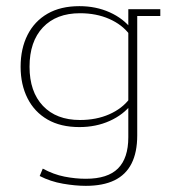

<svg xmlns="http://www.w3.org/2000/svg" viewBox="-20 -423 570 624"><path d="M259 181Q225 181 184.5 174Q144 167 109 149L119 125Q154 144 189.5 151Q225 158 259 158Q330 158 363.5 124.5Q397 91 397 23V-77L408 -85Q381 -50 336.5 -30Q292 -10 238 -10Q177 -10 134.5 -34.5Q92 -59 69.5 -103.5Q47 -148 47 -206Q47 -265 69.5 -309.5Q92 -354 134.5 -378.5Q177 -403 238 -403Q292 -403 336.5 -383Q381 -363 408 -328L397 -332V-393H501V-371H426V17Q426 72 407.5 108.5Q389 145 352 163Q315 181 259 181ZM240 -33Q293 -33 335 -51.5Q377 -70 401 -102L397 -84V-325L401 -311Q377 -343 335 -361.5Q293 -380 240 -380Q163 -380 119.5 -334Q76 -288 76 -206Q76 -125 119.5 -79Q163 -33 240 -33Z"/></svg>

Font: Rokkitt Thin
Style: Regular
Weight: 250
Version: Version 3.103